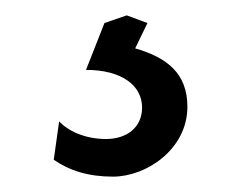

<svg xmlns="http://www.w3.org/2000/svg" viewBox="-20 -30 314 250"><path d="M127 200C171 200 224 164 224 109C224 66 198 45 156 33L172 0L145 -10L116 0L92 61C138 61 165 81 165 110C165 136 145 151 118 151C90 151 68 140 57 128L50 178C70 192 95 200 127 200Z"/></svg>

Font: Fixel Display Regular
Style: Regular
Weight: 400
Designer: AlfaBravo + MacPaw
Foundry: Kyrylo Tkachov, Marchela Mozhyna, Serhii Makarenko, Maria Weinstein, Zakhar Kryvoshyya
Version: Version 1.211